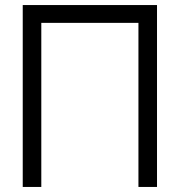

<svg xmlns="http://www.w3.org/2000/svg" viewBox="-20 -740 712 760"><path d="M143.5 0V-649.5H528V0H601.5V-720H70V0Z"/></svg>

Font: Vela Sans
Style: Regular
Weight: 400
Designer: Principal design: Mikhail Sharanda - project Manrope.
Design modification: Ravid Balaliev
Foundry: Mikhail Sharanda
Version: Version 1.001